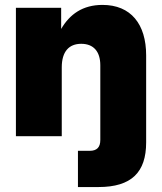

<svg xmlns="http://www.w3.org/2000/svg" viewBox="-20 -547 651 771"><path d="M228 -276.4C228 -340.3 257.3 -371.1 306.2 -371.1C355.5 -371.1 382.8 -340.3 382.8 -284.7V15.1C382.8 44.4 369.1 58.6 340.3 58.6H293V204.1H375.5C508.3 204.1 566.9 144.5 566.9 24.9V-324.7C566.9 -450.2 505.4 -527.3 391.6 -527.3C312 -527.3 259.8 -489.7 225.6 -430.7V-515.6H43.9V0H228Z"/></svg>

Font: Raveo Display Display ExtraBold
Style: Regular
Weight: 800
Designer: Jakub Foglar, Rasmus Andersson (Inter)
Foundry: Jakubfoglar.com
Version: Version 1.100;Glyphs 3.2.3 (3260)